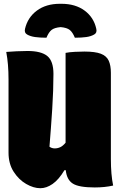

<svg xmlns="http://www.w3.org/2000/svg" viewBox="-20 -979 640 1013"><path d="M193 14Q157 14 118 -8.5Q79 -31 52 -73Q25 -115 25 -174V-560Q25 -642 13 -705Q38 -707 68 -708.5Q98 -710 125 -710Q197 -710 229.5 -683.5Q262 -657 262 -589Q262 -504 255.5 -403Q249 -302 241 -205Q253 -196 269 -196Q284 -196 298 -202.5Q312 -209 326 -226V-700Q346 -704 374.5 -705.5Q403 -707 425 -707Q482 -707 512 -695.5Q542 -684 553.5 -659Q565 -634 565 -595V-140Q565 -57 577 0Q533 10 480 10Q396 10 364 -10.5Q332 -31 327 -81H320Q290 -31 257.5 -8.5Q225 14 193 14ZM225 -780Q191 -780 165.5 -783.5Q140 -787 123 -797Q107 -806 112 -827Q126 -887 174.5 -923Q223 -959 296 -959H304Q378 -959 426.5 -923Q475 -887 488 -827Q493 -806 477 -797Q460 -787 435 -783.5Q410 -780 375 -780Q363 -809 348 -821Q333 -833 300 -836Q267 -833 252 -821Q237 -809 225 -780Z"/></svg>

Font: Recursive Mn Csl St XBk
Style: Regular
Weight: 1000
Monospace: yes
Version: Version 1.079;hotconv 1.0.112;makeotfexe 2.5.65598; ttfautoh